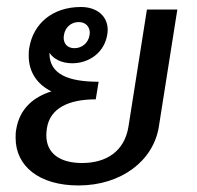

<svg xmlns="http://www.w3.org/2000/svg" viewBox="-20 -528 578 563"><path d="M198.3 -386.7C178.3 -386.7 166.7 -399.2 166.7 -417.5C166.7 -420 167.5 -422.5 167.5 -425C170.8 -447.5 188.3 -463.3 210.8 -463.3C230.8 -463.3 243.3 -450 243.3 -431.7C243.3 -429.2 242.5 -427.5 242.5 -425C239.2 -402.5 220.8 -386.7 198.3 -386.7ZM410.8 -500 356.7 -156.7C345 -84.2 291.7 -50 220.8 -50C157.5 -50 115.8 -76.7 115.8 -131.7C115.8 -138.3 116.7 -145 117.5 -151.7C126.7 -211.7 182.5 -236.7 260.8 -236.7L269.2 -288.3C180.8 -288.3 125 -310 125 -371.7V-373.3C137.5 -354.2 161.7 -342.5 191.7 -342.5C242.5 -342.5 285.8 -375 294.2 -425C295 -430 295.8 -435 295.8 -440C295.8 -481.7 263.3 -507.5 217.5 -507.5C134.2 -507.5 77.5 -459.2 65.8 -387.5C64.2 -379.2 64.2 -371.7 64.2 -364.2C64.2 -314.2 91.7 -279.2 130.8 -260C80 -244.2 37.5 -210.8 27.5 -148.3C25.8 -140 25.8 -131.7 25.8 -123.3C25.8 -40.8 95 15.8 210 15.8C335.8 15.8 430 -56.7 445.8 -156.7L500 -500Z"/></svg>

Font: Boon Medium
Style: Italic
Weight: 500
Italic angle: -9°
Designer: Sungsit Sawaiwan
Foundry: FontUni
Version: Version 3.0